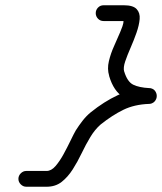

<svg xmlns="http://www.w3.org/2000/svg" viewBox="-20 -591 616 730"><path d="M374 -511Q361 -511 352.5 -520Q344 -529 344 -541Q344 -553 352.5 -562Q361 -571 374 -571Q393 -571 412.5 -571Q432 -571 451 -571Q486 -571 499.5 -556.5Q513 -542 511 -518.5Q509 -495 499 -466.5Q489 -438 476.5 -409.5Q464 -381 456 -357.5Q448 -334 452 -319Q452 -319 452 -320Q452 -320 452 -320Q464 -280 486.5 -269Q509 -258 548 -256Q562 -255 569 -246Q576 -237 576 -226Q576 -215 568.5 -206Q561 -197 547 -196Q491 -194 449 -173.5Q407 -153 363 -118Q363 -118 363 -118Q363 -118 363 -118Q341 -99 323.5 -70Q306 -41 290.5 -8.5Q275 24 256.5 53Q238 82 214.5 100.5Q191 119 157 119Q138 119 118.5 119Q99 119 80 119Q80 119 80 119Q80 119 80 119Q68 119 59 110Q50 101 50 89Q50 77 59 68Q68 59 80 59Q99 59 118.5 59Q138 59 157 59Q175 59 191 40.5Q207 22 221.5 -4.5Q236 -31 248 -56Q260 -81 268 -95Q280 -114 294 -132Q308 -150 325 -164Q325 -164 325 -164Q325 -164 325 -164Q376 -205 427.5 -229Q479 -253 545 -256Q559 -257 566 -247Q573 -237 573 -226Q573 -214 565.5 -204.5Q558 -195 544 -196Q487 -199 449.5 -221.5Q412 -244 395 -302Q395 -302 395 -302Q395 -303 395 -303Q387 -329 394 -358.5Q401 -388 414 -416.5Q427 -445 437 -469Q441 -479 445.5 -491Q450 -503 450 -515Q451 -516 450 -516Q453 -512 455.5 -511.5Q458 -511 451 -511Q432 -511 412.5 -511Q393 -511 374 -511Q374 -511 374 -511Q374 -511 374 -511Z"/></svg>

Font: FRB American Cursive Guidelines
Style: Bold Italic
Weight: 700
Italic angle: -25°
Version: Version 2.0;Modular Font Editor K font №1